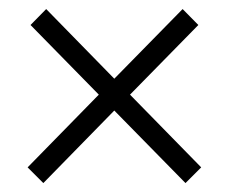

<svg xmlns="http://www.w3.org/2000/svg" viewBox="-20 -521 511 424"><path d="M75.7 -116.7 41 -151.4 198.2 -312 47.4 -465.8 82 -501 232.4 -347.2 383.3 -501 418 -465.8 267.1 -312 424.3 -151.4 389.6 -116.7 232.4 -276.9Z"/></svg>

Font: Yantramanav Light
Style: Regular
Weight: 300
Version: Version 1.001;PS 1.0;hotconv 1.0.72;makeotf.lib2.5.5900; ttf